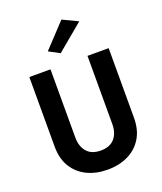

<svg xmlns="http://www.w3.org/2000/svg" viewBox="-176 -1084 1028 1219"><g transform="rotate(-20 338.5 -475.0)"><path d="M490 -924 310 -774 237 -813 387 -973ZM71 -700H214V-239Q214 -179 245.5 -142.5Q277 -106 339 -106Q401 -106 432.5 -142.5Q464 -179 464 -239V-700H607V-230Q607 -148 572 -91.5Q537 -35 476.5 -6Q416 23 339 23Q262 23 201.5 -6Q141 -35 106 -91.5Q71 -148 71 -230Z"/></g></svg>

Font: Von Semi
Style: Regular
Weight: 600
Version: Version 4.000; ttfautohint (v1.8.4.7-5d5b)